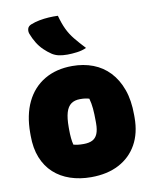

<svg xmlns="http://www.w3.org/2000/svg" viewBox="-91 -891 782 972"><g transform="rotate(-10 300.0 -405.0)"><path d="M301 -559Q359 -559 407.5 -540.5Q456 -522 491.5 -484.5Q527 -447 547 -391.5Q567 -336 567 -261V-247Q567 -167 534.5 -109Q502 -51 442 -19.5Q382 12 299 12Q241 12 192 -4.5Q143 -21 107.5 -53.5Q72 -86 52.5 -134.5Q33 -183 33 -248V-262Q33 -354 65 -420.5Q97 -487 157.5 -523Q218 -559 301 -559ZM311 -387Q283 -387 265 -374Q247 -361 238.5 -332.5Q230 -304 230 -257V-246Q230 -221 232 -201Q234 -181 238 -166Q249 -163 260.5 -161.5Q272 -160 290 -160Q318 -160 335.5 -169Q353 -178 361.5 -198.5Q370 -219 370 -252V-263Q370 -301 367.5 -328.5Q365 -356 358 -381Q348 -384 337.5 -385.5Q327 -387 311 -387ZM274 -822Q285 -781 299 -751.5Q313 -722 334.5 -695.5Q356 -669 386 -637Q365 -627 337.5 -623.5Q310 -620 288 -620Q263 -620 244.5 -624Q226 -628 210 -638Q189 -652 171 -669.5Q153 -687 139.5 -709Q126 -731 116 -757Q111 -771 115 -784Q119 -797 135 -803Q155 -811 178.5 -815.5Q202 -820 226.5 -821.5Q251 -823 274 -822Z"/></g></svg>

Font: Recursive Casual Black
Style: Regular
Weight: 900
Version: Version 1.047